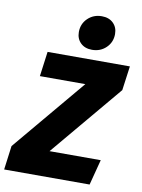

<svg xmlns="http://www.w3.org/2000/svg" viewBox="-125 -1014 799 1082"><g transform="rotate(10 274.5 -473.0)"><path d="M-6 -137 343 -553H83L102 -695H573L554 -556L210 -146H503L465 0H-24ZM256 -836Q256 -883 288.5 -914.5Q321 -946 369 -946Q410 -946 434.5 -922Q459 -898 459 -860Q459 -813 426.5 -781.5Q394 -750 346 -750Q305 -750 280.5 -774Q256 -798 256 -836Z"/></g></svg>

Font: Trujillo ExtraBold
Style: Italic
Weight: 800
Italic angle: -8°
Designer: Fira Sans original fonts by bBox Type GmbH, Carrois Corporate GbR, & Edenspiekermann AG / Changes by Cristiano Sobral
Foundry: Fira Sans original fonts by bBox Type GmbH, Carrois Corporate GbR, & Edenspiekermann AG / Changes by Cristiano Sobral
Version: Version 4.301;July 28, 2020;FontCreator 13.0.0.2655 64-bit